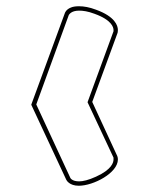

<svg xmlns="http://www.w3.org/2000/svg" viewBox="-20 -584 477 614"><path d="M233 -4C210 -4 205 -15 205 -15L96 -250L200 -536C201 -537 207 -550 233 -550C245 -550 261 -548 282 -540C338 -520 343 -496 343 -488V-484L261 -260C261 -259 260 -258 260 -257L343 -80V-74C343 -65 338 -42 287 -19C263 -8 245 -4 233 -4ZM357 -74C357 -81 355 -84 355 -85L275 -258L356 -479C356 -480 357 -483 357 -488C357 -502 348 -531 287 -553C266 -561 248 -564 233 -564C223 -564 214 -563 207 -560C191 -554 187 -542 187 -541L81 -252C81 -251 80 -250 80 -249L192 -9C193 -7 202 10 232 10C279 10 357 -31 357 -74Z"/></svg>

Font: Platiipus Light
Style: Light
Weight: 400
Version: Version 001.000